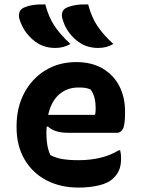

<svg xmlns="http://www.w3.org/2000/svg" viewBox="-20 -834 640 869"><path d="M185 -814Q200 -757 226.5 -717Q253 -677 299 -635Q268 -617 231 -617Q185 -617 151 -638Q123 -655 100.5 -684Q78 -713 67 -751Q64 -765 68 -778Q72 -791 85 -798Q122 -816 185 -814ZM379 -814Q394 -757 420.5 -717Q447 -677 493 -635Q463 -617 425 -617Q379 -617 345 -638Q317 -655 294.5 -684Q272 -713 262 -751Q258 -765 262 -778Q266 -791 279 -798Q316 -816 379 -814ZM325 -553Q394 -553 443.5 -524.5Q493 -496 519.5 -445.5Q546 -395 546 -329V-324Q546 -266 535.5 -249.5Q525 -233 511 -233H287Q227 -233 196 -262L191 -259Q190 -247 190 -234V-229Q190 -171 208 -132Q233 -119 263 -114Q293 -109 337 -109Q387 -109 432.5 -119.5Q478 -130 518 -154H524Q526 -145 527 -136Q528 -127 528 -118Q528 -87 520 -66.5Q512 -46 495 -29Q471 -5 428 5Q385 15 336 15Q253 15 189.5 -18.5Q126 -52 90.5 -113.5Q55 -175 55 -258V-263Q55 -348 90 -413.5Q125 -479 186 -516Q247 -553 325 -553ZM335 -438Q284 -438 248 -407Q212 -376 198 -314H410Q412 -321 412.5 -329.5Q413 -338 413 -345Q413 -369 408 -390Q403 -411 390 -429Q378 -434 367 -436Q356 -438 335 -438Z"/></svg>

Font: Recursive Sn Csl St
Style: Bold
Weight: 700
Version: Version 1.079;hotconv 1.0.112;makeotfexe 2.5.65598; ttfautoh